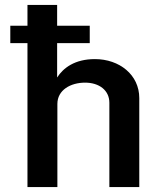

<svg xmlns="http://www.w3.org/2000/svg" viewBox="-20 -763 652 783"><path d="M367 -522C285 -522 238 -486 213 -447V-587H346V-658H213V-743H92V-658H22V-587H92V0H214V-339C214 -396 268 -426 327 -426C384 -426 426 -395 426 -344V0H548V-363C548 -458 467 -522 367 -522Z"/></svg>

Font: United Sans SemiBold
Style: Regular
Weight: 600
Designer: Pablo Impallari, Rodrigo Fuenzalida (Modified by Dan O. Williams)
Version: Version 1.000;PS 001.000;hotconv 1.0.88;makeotf.lib2.5.64775